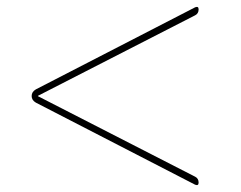

<svg xmlns="http://www.w3.org/2000/svg" viewBox="-20 -566 692 552"><path d="M83 -271Q71 -278 71 -290Q71 -302 83 -309L541 -545Q551 -549 551 -539Q551 -527 541 -522L90 -291Q89 -291 89 -290Q89 -289 90 -289L541 -58Q551 -53 551 -41Q551 -31 541 -35Z"/></svg>

Font: Rounded Mplus 1c Thin
Style: Regular
Weight: 250
Version: Version 1.059.20150529